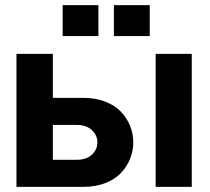

<svg xmlns="http://www.w3.org/2000/svg" viewBox="-20 -725 816 745"><path d="M43.9 -516.1H185.1V-345.2H304.2Q350.6 -345.2 388.4 -330.6Q426.3 -315.9 449.5 -291.3Q472.7 -266.6 484.9 -236.1Q497.1 -205.6 497.1 -172.9Q497.1 -139.6 484.9 -109.1Q472.7 -78.6 449.5 -54Q426.3 -29.3 388.7 -14.6Q351.1 0 304.2 0H43.9ZM185.1 -240.2V-105H277.8Q315.4 -105 336.7 -125Q357.9 -145 357.9 -172.9Q357.9 -199.7 336.7 -220Q315.4 -240.2 277.8 -240.2ZM584 0V-516.1H724.1V0ZM361.8 -585H223.1V-705.1H361.8ZM561 -585H421.9V-705.1H561Z"/></svg>

Font: LT Superior
Style: Bold
Weight: 400
Designer: Daniel Lyons
Foundry: LyonsType
Version: Version 1.000